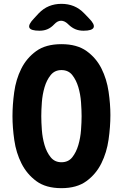

<svg xmlns="http://www.w3.org/2000/svg" viewBox="-20 -970 640 1000"><path d="M300 -125Q336 -125 356.5 -151Q377 -177 388 -214.5Q399 -252 402 -293Q405 -334 405 -365Q405 -396 402 -437.5Q399 -479 388 -516Q377 -553 356.5 -579Q336 -605 300 -605Q265 -605 244 -579Q223 -553 212 -515.5Q201 -478 198 -437Q195 -396 195 -365Q195 -334 198 -293Q201 -252 212 -214.5Q223 -177 244 -151Q265 -125 300 -125ZM300 10Q219 10 169.5 -26.5Q120 -63 92 -118.5Q64 -174 54.5 -240Q45 -306 45 -365Q45 -424 54 -490Q63 -556 90.5 -611.5Q118 -667 168 -703.5Q218 -740 300 -740Q381 -740 431 -704Q481 -668 508.5 -613Q536 -558 545.5 -493Q555 -428 555 -371Q555 -310 545.5 -243Q536 -176 508 -119.5Q480 -63 430 -26.5Q380 10 300 10ZM186 -810Q140 -810 133 -826Q126 -842 158 -875L181 -900Q206 -926 235.5 -938Q265 -950 300 -950Q335 -950 364.5 -938Q394 -926 419 -900L443 -875Q475 -843 467.5 -826.5Q460 -810 415 -810Q392 -810 373.5 -817.5Q355 -825 338 -841L334 -845Q316 -862 298 -862Q280 -862 263 -844L262 -843Q246 -826 227.5 -818Q209 -810 186 -810Z"/></svg>

Font: Maple Mono NL ExtraBold
Style: Regular
Weight: 800
Monospace: yes
Designer: subframe7536
Version: Version 7.000